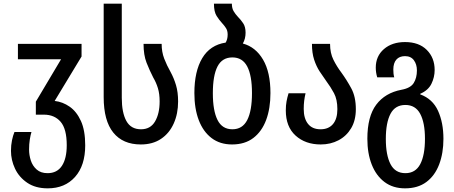

<svg xmlns="http://www.w3.org/2000/svg" viewBox="-20 -780 2484 1050"><path d="M241 250Q174 250 129 219.5Q84 189 62 142Q40 95 40 45Q40 14 45.5 -12.5Q51 -39 59 -58H152Q147 -42 143 -17Q139 8 139 38Q139 68 148.5 97.5Q158 127 180.5 147Q203 167 240 167Q292 167 318.5 127Q345 87 345 14Q345 -75 311.5 -114Q278 -153 220 -153H176V-224L314 -456H78V-540H426V-471L279 -228Q323 -223 361 -196.5Q399 -170 422.5 -118.5Q446 -67 446 15Q446 125 390.5 187.5Q335 250 241 250Z M750 10Q652 10 599.5 -55Q547 -120 547 -249V-760H646V-245Q646 -164 671 -118.5Q696 -73 751 -73Q803 -73 828 -116Q853 -159 853 -225Q853 -267 843.5 -298Q834 -329 818 -356Q798 -395 781.5 -437Q765 -479 765 -540H864Q864 -496 878 -459.5Q892 -423 913 -386Q931 -353 942.5 -314.5Q954 -276 954 -225Q954 -158 930 -104.5Q906 -51 860.5 -20.5Q815 10 750 10Z M1308 -542Q1378 -523 1418.5 -454Q1459 -385 1459 -271Q1459 -187 1435.5 -124Q1412 -61 1365.5 -25.5Q1319 10 1249 10Q1183 10 1137 -25Q1091 -60 1067 -123Q1043 -186 1043 -271Q1043 -390 1086 -462Q1129 -534 1214 -547Q1219 -555 1222 -566Q1225 -577 1225 -591Q1225 -612 1216 -626Q1207 -640 1195 -653Q1179 -670 1164.5 -693Q1150 -716 1150 -760H1248Q1248 -735 1257.5 -719Q1267 -703 1281 -688Q1297 -672 1310 -652.5Q1323 -633 1323 -601Q1323 -568 1308 -542ZM1251 -73Q1306 -73 1332 -123.5Q1358 -174 1358 -271Q1358 -367 1332 -416.5Q1306 -466 1251 -466Q1195 -466 1169.5 -416.5Q1144 -367 1144 -270Q1144 -175 1169.5 -124Q1195 -73 1251 -73Z M1734 10Q1650 10 1596.5 -38.5Q1543 -87 1543 -176Q1543 -204 1547 -225.5Q1551 -247 1558 -270H1651Q1646 -249 1643.5 -228.5Q1641 -208 1641 -184Q1641 -132 1664.5 -102.5Q1688 -73 1733 -73Q1777 -73 1801 -101.5Q1825 -130 1825 -183Q1825 -236 1806.5 -270.5Q1788 -305 1764 -337Q1746 -362 1728 -389.5Q1710 -417 1698 -453.5Q1686 -490 1686 -540H1785Q1785 -490 1803.5 -453Q1822 -416 1847 -383Q1876 -343 1901 -297Q1926 -251 1926 -183Q1926 -122 1900.5 -79Q1875 -36 1831.5 -13Q1788 10 1734 10Z M2195 250Q2129 250 2083 215.5Q2037 181 2013 120Q1989 59 1989 -21Q1989 -143 2037.5 -207.5Q2086 -272 2175 -289Q2225 -298 2242.5 -326Q2260 -354 2260 -395Q2260 -428 2243.5 -450.5Q2227 -473 2195 -473Q2164 -473 2147.5 -454Q2131 -435 2131 -400Q2131 -388 2132 -378Q2133 -368 2136 -357H2043Q2035 -383 2035 -410Q2035 -473 2079.5 -511.5Q2124 -550 2195 -550Q2271 -550 2314 -507Q2357 -464 2357 -397Q2357 -358 2339.5 -322Q2322 -286 2278 -267V-264Q2346 -239 2375.5 -174Q2405 -109 2405 -21Q2405 58 2381.5 119.5Q2358 181 2311.5 215.5Q2265 250 2195 250ZM2197 167Q2252 167 2278 118Q2304 69 2304 -21Q2304 -109 2278 -157.5Q2252 -206 2197 -206Q2141 -206 2115.5 -157.5Q2090 -109 2090 -20Q2090 68 2115.5 117.5Q2141 167 2197 167Z"/></svg>

Font: Noto Sans Georgian Condensed Medium
Style: Regular
Weight: 500
Width: 3
Designer: Monotype Design Team, Akaki Razmadze
Foundry: Google LLC
Version: Version 2.005; ttfautohint (v1.8.4.7-5d5b)